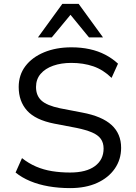

<svg xmlns="http://www.w3.org/2000/svg" viewBox="-20 -957 696 986"><path d="M340 9Q282 9 230 0Q178 -9 135 -27Q92 -45 60 -71L93 -145Q127 -118 165.5 -101.5Q204 -85 247.5 -78Q291 -71 340 -71Q423 -71 467.5 -104Q512 -137 512 -194Q512 -224 497.5 -244Q483 -264 452.5 -277Q422 -290 374 -300L259 -322Q162 -341 119 -389Q76 -437 76 -510Q76 -572 110.5 -617.5Q145 -663 206.5 -688.5Q268 -714 347 -714Q397 -714 440.5 -704.5Q484 -695 520.5 -676Q557 -657 586 -630L553 -557Q510 -599 459 -616.5Q408 -634 346 -634Q294 -634 253 -619.5Q212 -605 188.5 -577.5Q165 -550 165 -510Q165 -466 193 -440.5Q221 -415 288 -401L402 -379Q504 -360 553 -315Q602 -270 602 -198Q602 -138 569.5 -91Q537 -44 478.5 -17.5Q420 9 340 9ZM175 -765 300 -937H384L509 -765H437L342 -881L246 -765Z"/></svg>

Font: Nunito Sans 8pt
Style: Regular
Weight: 400
Version: Version 3.101;gftools[0.9.27]